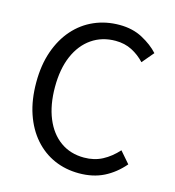

<svg xmlns="http://www.w3.org/2000/svg" viewBox="-112 -840 862 948"><g transform="rotate(15 319.0 -366.0)"><path d="M377.2 13.4Q308.7 13.4 250.5 -12.1Q192.4 -37.7 149.1 -87.1Q105.8 -136.5 81.9 -206.8Q58.1 -277 58.1 -366.2Q58.1 -454.9 82.6 -525.3Q107.2 -595.6 150.9 -645Q194.6 -694.4 254 -720.4Q313.4 -746.4 383.2 -746.4Q450.1 -746.4 501.2 -718.9Q552.3 -691.5 584.2 -656.1L533.9 -596.4Q505.3 -627.3 468.2 -646.3Q431.1 -665.4 384.4 -665.4Q315 -665.4 262.8 -629.3Q210.6 -593.3 181.9 -526.9Q153.3 -460.4 153.3 -368.5Q153.3 -276.2 181.2 -208.8Q209.1 -141.3 260.3 -104.7Q311.5 -68 381.2 -68Q433.5 -68 474.8 -89.9Q516.1 -111.7 551.2 -150.7L601.9 -92.3Q558.6 -41.6 503.8 -14.1Q449 13.4 377.2 13.4Z"/></g></svg>

Font: Noto Sans TC Thin
Style: Regular
Weight: 100
Designer: Ryoko NISHIZUKA 西塚涼子 (kana, bopomofo & ideographs); Paul D. Hunt (Latin, Greek & Cyrillic); Sandoll Communications 산돌커뮤니
Foundry: Adobe
Version: Version 2.004-H2;hotconv 1.0.118;makeotfexe 2.5.65603